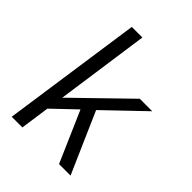

<svg xmlns="http://www.w3.org/2000/svg" viewBox="-212 -852 961 961"><g transform="rotate(45 268.0 -371.5)"><path d="M43.5 0 150.5 -743H225.5L155 -246.5L433 -517H521.5L318.5 -322.5L460 0H378.5L261 -269.5L141 -155L119 0Z"/></g></svg>

Font: Public Sans Light
Style: Italic
Weight: 300
Italic angle: -8°
Designer: The Public Sans project authors (U.S. Web Design System). Libre Franklin designed by Pablo Impallari and Rodrigo Fuenzal
Version: Version 1.007; ttfautohint (v1.8.1) -l 8 -r 50 -G 200 -x 14 